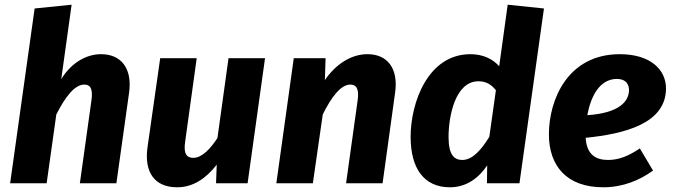

<svg xmlns="http://www.w3.org/2000/svg" viewBox="-20 -778 2856 815"><path d="M409 -548C340 -548 278 -505 240 -442L284 -758L127 -742L23 0H178L219 -292C257 -367 297 -419 338 -419C361 -419 376 -405 368 -351L319 0H474L528 -385C542 -487 495 -548 409 -548Z M732 17C800 17 855 -21 900 -79L897 0H1031L1105 -531H950L903 -192C874 -148 838 -108 801 -108C773 -108 758 -124 766 -177L815 -531H660L606 -152C592 -49 634 17 732 17Z M1540 -548C1469 -548 1404 -504 1359 -438L1362 -531H1227L1153 0H1308L1350 -292C1387 -367 1427 -419 1467 -419C1490 -419 1506 -405 1498 -351L1449 0H1604L1657 -384C1672 -487 1625 -548 1540 -548Z M2135 -758 2099 -497C2072 -527 2031 -548 1977 -548C1796 -548 1723 -342 1723 -197C1723 -64 1779 17 1890 17C1962 17 2014 -25 2048 -76L2047 0H2185L2289 -742ZM2011 -433C2043 -433 2065 -420 2085 -395L2057 -197C2024 -144 1987 -99 1942 -99C1908 -99 1884 -121 1884 -196C1884 -284 1912 -433 2011 -433Z M2807 -403C2807 -483 2740 -548 2611 -548C2388 -548 2310 -352 2310 -208C2310 -73 2386 17 2541 17C2623 17 2694 -12 2752 -54L2696 -148C2647 -115 2606 -99 2561 -99C2509 -99 2470 -122 2466 -193C2633 -210 2807 -254 2807 -403ZM2473 -289C2487 -365 2523 -443 2599 -443C2638 -443 2650 -418 2650 -396C2650 -346 2606 -298 2473 -289Z"/></svg>

Font: Fira Sans
Style: Bold Italic
Weight: 700
Italic angle: -8°
Designer: bBox Type GmbH & Carrois Corporate GbR & Edenspiekermann AG
Foundry: bBox Type GmbH & Carrois Corporate GbR & Edenspiekermann AG
Version: Version 4.301;PS 004.301;hotconv 1.0.88;makeotf.lib2.5.64775